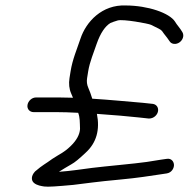

<svg xmlns="http://www.w3.org/2000/svg" viewBox="-20 -634 708 720"><path d="M106.3 -213.5H193.3C215.6 -213.5 240.8 -212.7 273.2 -211C280.1 -192.2 279.1 -176.8 280.1 -150.4C278.9 -130 267.9 -108.2 244.4 -85.7C219 -61.3 208.8 -59.6 176.3 -38.3C150.6 -19.2 140.5 -16.1 112.4 8.2L111.7 8.7L111.2 9.3C96.5 25 96.3 42.4 107.2 51.8C118.5 61.6 136 63.9 146.2 65.4C160 67.4 193.4 64.9 254.2 59.4L326.1 50.4C352.3 47.1 386.9 43.4 429.8 39.4C498.2 33.1 540.2 25.9 584.8 19.4L605.4 16.3C623.6 13.4 632.5 -2.9 632.4 -15.1C632.3 -27.3 623.2 -41.3 605.2 -38.3L584.8 -35.4C571 -33.3 553 -30.5 530.7 -26.8C487.3 -20.4 374.2 -10.5 325.4 -4.4C296.2 -0.7 244.3 7.4 201 10.3C216.2 1 230.1 -8.4 246.8 -17.4C260.7 -24.8 277.9 -39.4 301.2 -61.4C342.2 -98.6 355.2 -148 343.4 -207C408.2 -202.4 461.4 -197.9 500.3 -193.6L537.9 -189.5H538.8C557.2 -189.5 570.6 -203.5 572.7 -217.5C574.5 -229.4 568.4 -241.8 553.6 -244.4L516.2 -248.4C463 -252.8 388.1 -260.1 326 -263.9C321.7 -277.9 316.1 -293.7 311 -305.1C306 -316.4 304.6 -328.2 306.6 -341L310.6 -366C316.4 -402.6 331.7 -437 342.3 -469.1C357 -511.4 375.2 -536.4 393.9 -547.6C399.7 -550.2 410.5 -554.2 421.4 -557.3C441.7 -563 536.5 -545.8 546.5 -540.8L575.4 -526.5C581.6 -523.5 585.6 -520.3 587.9 -517.3C599.1 -500.7 601.8 -500.2 615.1 -480.5C622.9 -466.9 640.3 -466.5 652.5 -474.7C664.2 -482.5 672.2 -499 664 -513.4C655 -529 642.6 -541.6 636.7 -552.3L636.5 -552.5L636.4 -552.8C615.5 -585.4 534.8 -613.2 451.6 -613.5C362.9 -617.2 302.8 -552.8 281.6 -488.6C268.5 -449 251.9 -412 244.6 -366L240.6 -341C237.3 -320 239.3 -300.6 246.9 -283.4C249.6 -277.3 251 -273.9 253.6 -267.5C236 -268.1 216.4 -268.5 202 -268.5H115C99.4 -268.5 85.5 -255.4 83.1 -240.5C80.6 -224.7 91.9 -213.5 106.3 -213.5Z"/></svg>

Font: MewTooHand
Style: BdWideIta
Weight: 400
Designer: Mew Too, Robert Jablonski
Version: Version 0.77